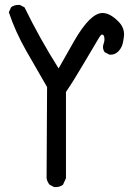

<svg xmlns="http://www.w3.org/2000/svg" viewBox="-20 -747 540 783"><path d="M207 16H201L182 6Q172 -6 170 -21L172 -392Q129 -466 86 -541.5Q43 -617 16 -697L25 -717Q37 -727 55 -727H61L80 -717Q143 -588 219 -468L282 -579Q348 -694 398 -694Q430 -694 466 -656Q486 -634 486 -606Q486 -599 482 -576.5Q478 -554 464 -539Q450 -524 432 -524H427L407 -534Q400 -544 400 -555Q400 -562 403 -570Q406 -578 406 -586Q406 -606 396 -606Q392 -606 385.5 -596Q379 -586 329.5 -501.5Q280 -417 249 -372V-20L237 6Q225 16 207 16Z"/></svg>

Font: Xiaolai Mono SC
Style: Regular
Weight: 400
Monospace: yes
Designer: LXGW / Nozomi Seto
Version: Version 3.113;September 30, 2024